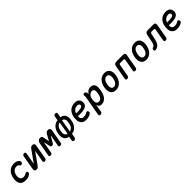

<svg xmlns="http://www.w3.org/2000/svg" viewBox="613 -2957 5374 5374"><g transform="rotate(-45 3300.0 -270.0)"><path d="M38 -276Q51 -352 80 -405.5Q109 -459 149 -493.5Q189 -528 237.5 -544Q286 -560 337 -560Q378 -560 409 -552Q440 -544 462 -531Q484 -518 497 -502Q510 -486 515 -468Q523 -443 513 -422Q503 -401 481 -390Q462 -381 444.5 -384Q427 -387 420 -402Q411 -423 387.5 -437Q364 -451 327 -451Q297 -451 269 -441Q241 -431 218 -409.5Q195 -388 178.5 -355Q162 -322 153 -277Q145 -232 150.5 -198.5Q156 -165 171 -143Q186 -121 209.5 -110Q233 -99 262 -99Q289 -99 316 -105Q343 -111 363 -127Q381 -141 402 -143.5Q423 -146 439 -131Q446 -125 449 -115.5Q452 -106 450.5 -95.5Q449 -85 443.5 -73.5Q438 -62 427 -51Q406 -31 384 -19Q362 -7 339 -0.5Q316 6 291.5 8Q267 10 242 10Q186 10 142.5 -7Q99 -24 71.5 -58.5Q44 -93 34.5 -147.5Q25 -202 38 -276Z M602 -82 676 -504Q681 -532 697.5 -546Q714 -560 742 -560Q769 -560 781 -546Q793 -532 787 -504L730 -178Q729 -175 729.5 -173.5Q730 -172 733 -172Q735 -172 736.5 -173.5Q738 -175 740 -178L969 -501Q989 -528 1008.5 -544Q1028 -560 1060 -560Q1106 -560 1124.5 -537Q1143 -514 1135 -468L1061 -46Q1056 -18 1039.5 -4Q1023 10 995 10Q968 10 956 -4Q944 -18 950 -46L1007 -372Q1008 -375 1007 -376.5Q1006 -378 1004 -378Q1002 -378 1000.5 -376.5Q999 -375 997 -372L768 -49Q748 -22 728.5 -6Q709 10 677 10Q631 10 612.5 -13Q594 -36 602 -82Z M1677 -46Q1672 -18 1655.5 -4Q1639 10 1611 10Q1583 10 1572 -4Q1561 -18 1565 -46L1622 -366Q1625 -380 1622 -381Q1619 -381 1611 -366L1515 -199Q1503 -176 1487 -164.5Q1471 -153 1447 -153Q1423 -153 1411.5 -164.5Q1400 -176 1395 -199L1359 -366Q1355 -381 1352.5 -381Q1350 -381 1348 -366L1291 -46Q1286 -18 1269.5 -4Q1253 10 1225 10Q1197 10 1186 -4Q1175 -18 1180 -46L1251 -445Q1260 -498 1289 -524Q1318 -550 1360 -550Q1381 -550 1395 -546Q1409 -542 1418 -533.5Q1427 -525 1431.5 -512.5Q1436 -500 1439 -484L1469 -335Q1473 -312 1475 -312Q1475 -312 1476 -313Q1478 -313 1491 -335L1572 -484Q1589 -516 1613 -533Q1637 -550 1678 -550Q1718 -550 1737.5 -524.5Q1757 -499 1748 -448Z M2056 122Q2051 152 2034 166Q2017 180 1988 180Q1959 180 1947.5 166Q1936 152 1940 122L1962 0Q1922 -1 1891 -17.5Q1860 -34 1838.5 -62Q1817 -90 1807 -128Q1797 -166 1799 -210Q1801 -243 1807 -276Q1813 -309 1822 -342Q1835 -385 1858.5 -422.5Q1882 -460 1913 -487.5Q1944 -515 1981 -532Q2018 -549 2059 -550L2081 -672Q2086 -702 2103 -716Q2120 -730 2149 -730Q2178 -730 2189.5 -716Q2201 -702 2196 -672L2175 -550Q2215 -549 2246.5 -532Q2278 -515 2299.5 -487.5Q2321 -460 2331 -422.5Q2341 -385 2338 -342Q2336 -309 2330.5 -276Q2325 -243 2315 -210Q2302 -166 2278.5 -128Q2255 -90 2224 -62Q2193 -34 2156 -17.5Q2119 -1 2078 0ZM1991 -88 2056 -462Q2037 -462 2016.5 -452.5Q1996 -443 1978.5 -427.5Q1961 -412 1947.5 -391Q1934 -370 1927 -347Q1916 -312 1909.5 -276Q1903 -240 1901 -204Q1900 -182 1906.5 -160.5Q1913 -139 1925.5 -123Q1938 -107 1955 -97.5Q1972 -88 1991 -88ZM2146 -462 2081 -88Q2101 -88 2121 -97.5Q2141 -107 2159 -123Q2177 -139 2190.5 -160.5Q2204 -182 2211 -204Q2222 -240 2228 -276Q2234 -312 2236 -347Q2238 -370 2231 -391Q2224 -412 2212 -427.5Q2200 -443 2183 -452.5Q2166 -462 2146 -462Z M2840 -127Q2855 -104 2852 -82.5Q2849 -61 2831 -48Q2787 -12 2737 -1Q2687 10 2624 10Q2584 10 2550.5 -3.5Q2517 -17 2492 -42Q2467 -67 2453 -102Q2439 -137 2437 -179Q2433 -272 2455 -343.5Q2477 -415 2518.5 -463Q2560 -511 2617 -535.5Q2674 -560 2740 -560Q2825 -560 2871 -521Q2917 -482 2922 -410Q2925 -363 2909.5 -330.5Q2894 -298 2865.5 -277.5Q2837 -257 2798.5 -245.5Q2760 -234 2717 -230Q2674 -226 2629 -226.5Q2584 -227 2543 -228Q2542 -219 2542 -209V-188Q2542 -167 2550.5 -150Q2559 -133 2572 -121Q2585 -109 2602.5 -103Q2620 -97 2639 -97Q2662 -97 2679.5 -99Q2697 -101 2713 -105Q2729 -109 2743.5 -116Q2758 -123 2774 -133Q2792 -146 2810 -145.5Q2828 -145 2840 -127ZM2561 -320Q2607 -318 2653.5 -319Q2700 -320 2737 -328Q2774 -336 2796 -353Q2818 -370 2815 -401Q2814 -414 2808 -424Q2802 -434 2791.5 -441Q2781 -448 2766.5 -451.5Q2752 -455 2734 -455Q2709 -455 2683 -447Q2657 -439 2633.5 -423Q2610 -407 2591.5 -381.5Q2573 -356 2561 -320Z M3190 -446Q3203 -470 3219.5 -491Q3236 -512 3257 -527.5Q3278 -543 3304 -551.5Q3330 -560 3362 -560Q3421 -560 3454.5 -537.5Q3488 -515 3502.5 -476.5Q3517 -438 3516 -389Q3515 -340 3506 -286Q3496 -234 3478 -181.5Q3460 -129 3429 -86.5Q3398 -44 3353 -17Q3308 10 3243 10Q3191 10 3164 -18Q3137 -46 3129 -93L3089 132Q3084 162 3067 176Q3050 190 3021 190Q2992 190 2980.5 176Q2969 162 2974 132L3078 -452Q3081 -465 3080 -477.5Q3079 -490 3076 -503Q3071 -532 3082.5 -546Q3094 -560 3123 -560Q3152 -560 3167.5 -546Q3183 -532 3189 -503Q3193 -491 3192.5 -474.5Q3192 -458 3190 -446ZM3317 -451Q3292 -451 3267.5 -441Q3243 -431 3223 -413.5Q3203 -396 3188.5 -373Q3174 -350 3170 -323L3155 -243Q3151 -218 3154.5 -192.5Q3158 -167 3169 -146Q3180 -125 3199 -112Q3218 -99 3243 -99Q3281 -99 3306 -115.5Q3331 -132 3348 -158.5Q3365 -185 3374.5 -218Q3384 -251 3390 -283Q3395 -316 3396 -346.5Q3397 -377 3390 -400Q3383 -423 3365.5 -437Q3348 -451 3317 -451Z M3818 10Q3758 10 3718 -12Q3678 -34 3656 -73Q3634 -112 3629.5 -164Q3625 -216 3635 -276Q3646 -335 3669 -387Q3692 -439 3727.5 -477.5Q3763 -516 3811 -538Q3859 -560 3919 -560Q3979 -560 4019 -538Q4059 -516 4081 -477.5Q4103 -439 4108 -387.5Q4113 -336 4102 -276Q4091 -216 4068 -164Q4045 -112 4009 -73Q3973 -34 3925.5 -12Q3878 10 3818 10ZM3837 -95Q3867 -95 3892 -109Q3917 -123 3935.5 -147Q3954 -171 3967 -204Q3980 -237 3987 -276Q3994 -314 3993 -347Q3992 -380 3981.5 -403.5Q3971 -427 3951 -441Q3931 -455 3900 -455Q3870 -455 3845 -441Q3820 -427 3801.5 -403Q3783 -379 3770 -346Q3757 -313 3750 -275Q3744 -237 3745 -204Q3746 -171 3756.5 -147Q3767 -123 3786.5 -109Q3806 -95 3837 -95Z M4258 10Q4228 10 4216.5 -4Q4205 -18 4211 -48L4284 -462Q4292 -507 4317.5 -528.5Q4343 -550 4389 -550H4647Q4693 -550 4710.5 -528.5Q4728 -507 4720 -462L4646 -48Q4641 -18 4624.5 -4Q4608 10 4578 10Q4549 10 4537 -4Q4525 -18 4531 -48L4594 -401Q4598 -424 4589 -434.5Q4580 -445 4557 -445H4441Q4418 -445 4405.5 -434.5Q4393 -424 4389 -401L4326 -48Q4320 -18 4303.5 -4Q4287 10 4258 10Z M5018 10Q4958 10 4918 -12Q4878 -34 4856 -73Q4834 -112 4829.5 -164Q4825 -216 4835 -276Q4846 -335 4869 -387Q4892 -439 4927.5 -477.5Q4963 -516 5011 -538Q5059 -560 5119 -560Q5179 -560 5219 -538Q5259 -516 5281 -477.5Q5303 -439 5308 -387.5Q5313 -336 5302 -276Q5291 -216 5268 -164Q5245 -112 5209 -73Q5173 -34 5125.5 -12Q5078 10 5018 10ZM5037 -95Q5067 -95 5092 -109Q5117 -123 5135.5 -147Q5154 -171 5167 -204Q5180 -237 5187 -276Q5194 -314 5193 -347Q5192 -380 5181.5 -403.5Q5171 -427 5151 -441Q5131 -455 5100 -455Q5070 -455 5045 -441Q5020 -427 5001.5 -403Q4983 -379 4970 -346Q4957 -313 4950 -275Q4944 -237 4945 -204Q4946 -171 4956.5 -147Q4967 -123 4986.5 -109Q5006 -95 5037 -95Z M5523 -462Q5532 -507 5557.5 -528.5Q5583 -550 5629 -550H5846Q5892 -550 5909.5 -528.5Q5927 -507 5919 -462L5846 -48Q5841 -18 5824.5 -4Q5808 10 5778 10Q5749 10 5737.5 -4Q5726 -18 5731 -48L5793 -401Q5797 -424 5788 -434.5Q5779 -445 5757 -445H5680Q5657 -445 5644 -434Q5631 -423 5626 -401L5594 -244Q5584 -196 5569.5 -155Q5555 -114 5533 -82.5Q5511 -51 5479.5 -30.5Q5448 -10 5404 -1Q5371 6 5357 -10Q5343 -26 5349 -61Q5352 -79 5362.5 -89Q5373 -99 5397 -106Q5418 -113 5431.5 -126Q5445 -139 5454 -158Q5463 -177 5468 -199Q5473 -221 5479 -244Z M6440 -127Q6455 -104 6452 -82.5Q6449 -61 6431 -48Q6387 -12 6337 -1Q6287 10 6224 10Q6184 10 6150.5 -3.5Q6117 -17 6092 -42Q6067 -67 6053 -102Q6039 -137 6037 -179Q6033 -272 6055 -343.5Q6077 -415 6118.5 -463Q6160 -511 6217 -535.5Q6274 -560 6340 -560Q6425 -560 6471 -521Q6517 -482 6522 -410Q6525 -363 6509.5 -330.5Q6494 -298 6465.5 -277.5Q6437 -257 6398.5 -245.5Q6360 -234 6317 -230Q6274 -226 6229 -226.5Q6184 -227 6143 -228Q6142 -219 6142 -209V-188Q6142 -167 6150.5 -150Q6159 -133 6172 -121Q6185 -109 6202.5 -103Q6220 -97 6239 -97Q6262 -97 6279.5 -99Q6297 -101 6313 -105Q6329 -109 6343.5 -116Q6358 -123 6374 -133Q6392 -146 6410 -145.5Q6428 -145 6440 -127ZM6161 -320Q6207 -318 6253.5 -319Q6300 -320 6337 -328Q6374 -336 6396 -353Q6418 -370 6415 -401Q6414 -414 6408 -424Q6402 -434 6391.5 -441Q6381 -448 6366.5 -451.5Q6352 -455 6334 -455Q6309 -455 6283 -447Q6257 -439 6233.5 -423Q6210 -407 6191.5 -381.5Q6173 -356 6161 -320Z"/></g></svg>

Font: Maple Mono NL SemiBold
Style: Italic
Weight: 600
Italic angle: -10°
Monospace: yes
Designer: subframe7536
Version: Version 7.000